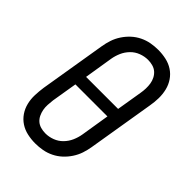

<svg xmlns="http://www.w3.org/2000/svg" viewBox="-221 -838 941 941"><g transform="rotate(45 250.0 -367.5)"><path d="M203 8Q175 8 148 2Q121 -4 99 -18.5Q77 -33 62 -55Q47 -77 40.5 -103.5Q34 -130 35 -158Q36 -186 40 -214L97 -559Q101 -584 109 -608Q117 -632 131.5 -654Q146 -676 165 -693.5Q184 -711 207.5 -722.5Q231 -734 256 -738.5Q281 -743 306 -743Q334 -743 361 -737Q388 -731 410 -716.5Q432 -702 447 -680Q462 -658 468.5 -631.5Q475 -605 474.5 -577Q474 -549 469 -521L412 -176Q408 -151 400 -127Q392 -103 377.5 -81Q363 -59 344 -41.5Q325 -24 301.5 -12.5Q278 -1 253 3.5Q228 8 203 8ZM371 -399 393 -532Q396 -549 396.5 -566Q397 -583 394.5 -599Q392 -615 384.5 -629.5Q377 -644 365.5 -654Q354 -664 338 -668.5Q322 -673 305 -673Q281 -673 257 -664Q233 -655 215 -636.5Q197 -618 187 -595Q177 -572 173 -548L149 -399ZM204 -62Q228 -62 252 -71Q276 -80 294 -98.5Q312 -117 322 -140Q332 -163 336 -187L360 -336H138L116 -203Q114 -186 113 -169Q112 -152 115 -136Q118 -120 125 -105.5Q132 -91 143.5 -81Q155 -71 171 -66.5Q187 -62 204 -62Z"/></g></svg>

Font: Iosevka Curly Slab
Style: Italic
Weight: 400
Italic angle: -9°
Monospace: yes
Designer: Belleve Invis
Foundry: Belleve Invis
Version: Version 22.1.2; ttfautohint (v1.8.4)